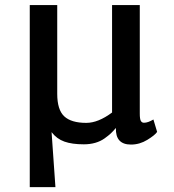

<svg xmlns="http://www.w3.org/2000/svg" viewBox="-20 -577 705 778"><path d="M100.6 181.2V-556.6H211.9V-196.8Q211.9 -132.3 240.2 -105.7Q268.6 -79.1 329.6 -79.1Q377.9 -79.1 434.1 -121.1V-556.6H546.4V-116.7Q546.4 -95.2 550.5 -87.4Q554.7 -79.6 563.5 -79.6Q579.6 -79.6 601.6 -92.8L616.7 -42.5Q607.9 -29.3 576.9 -10.3Q545.9 8.8 510.7 8.8Q447.3 8.8 449.7 -58.6Q438 -44.9 429 -36.4Q419.9 -27.8 403.6 -16.1Q387.2 -4.4 366 1.7Q344.7 7.8 319.8 7.8Q272 7.8 241 -3.2Q210 -14.2 189 -41.5L204.6 181.2Z"/></svg>

Font: HaufeMerriweatherSans
Style: Regular
Weight: 400
Designer: Eben Sorkin ( eben@eyebytes.com )
Foundry: Eben Sorkin
Version: Version 1.56